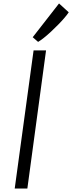

<svg xmlns="http://www.w3.org/2000/svg" viewBox="-20 -1090 417 1109"><path d="M138 -1H65L174 -799H246ZM200 -848 169 -875 321 -1070 377 -1019Q369 -1006.5 353.2 -988Q337.5 -969.5 317 -948.5Q296.5 -927.5 275 -907.5Q253.5 -887.5 233.8 -871.8Q214 -856 200 -848Z"/></svg>

Font: Merriweather Sans Variable Regular
Style: Italic
Weight: 300
Italic angle: -8°
Designer: Eben Sorkin
Foundry: Eben Sorkin
Version: Version 2.001